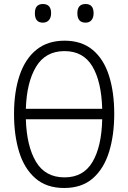

<svg xmlns="http://www.w3.org/2000/svg" viewBox="-20 -928 640 958"><path d="M300 10Q212 10 156.5 -38.5Q101 -87 75.5 -170Q50 -253 50 -359Q50 -470 78 -552.5Q106 -635 162 -680Q218 -725 302 -725Q387 -725 442 -679.5Q497 -634 523.5 -551.5Q550 -469 550 -360Q550 -253 524 -169.5Q498 -86 443 -38Q388 10 300 10ZM302 -673Q207 -673 160 -595Q113 -517 109 -385H490Q486 -522 440.5 -597.5Q395 -673 302 -673ZM302 -43Q396 -43 441.5 -120Q487 -197 490 -333H109Q113 -199 159.5 -121Q206 -43 302 -43ZM407 -815Q366 -815 366 -862Q366 -908 407 -908Q447 -908 447 -862Q447 -840 436.5 -827.5Q426 -815 407 -815ZM194 -815Q154 -815 154 -862Q154 -908 194 -908Q235 -908 235 -862Q235 -840 224 -827.5Q213 -815 194 -815Z"/></svg>

Font: Noto Sans Mono Light
Style: Regular
Weight: 300
Designer: Monotype Design Team
Foundry: Monotype Imaging Inc.
Version: Version 2.014; ttfautohint (v1.8.4.7-5d5b)